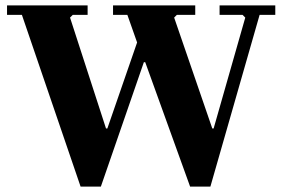

<svg xmlns="http://www.w3.org/2000/svg" viewBox="-20 -690 1038 710"><path d="M278 0 61 -635H6V-670H304V-635H249L239 -625L372 -215H377L487 -533L451 -635H398V-670H702V-635H634L624 -625L765 -215H770L887 -625L877 -635H792V-670H998V-635H940L758 0H683L517 -460H512L353 0Z"/></svg>

Font: Brygada 1918
Style: Regular
Weight: 400
Designer: Mateusz Machalski | Borys Kosmynka | Przemek Hoffer
Foundry: NIEPODLEGLA 2018
Version: Version 3.006